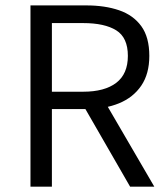

<svg xmlns="http://www.w3.org/2000/svg" viewBox="-20 -697 622 717"><path d="M93.8 0V-676.8H302.7Q371.6 -676.8 424.6 -658.7Q477.5 -640.6 507.6 -599.4Q537.6 -558.1 537.6 -488.3Q537.6 -421.4 507.6 -377.2Q477.5 -333 424.6 -311.3Q371.6 -289.6 302.7 -289.6H173.8V0ZM173.8 -354.5H290.5Q370.6 -354.5 414.1 -387.7Q457.5 -420.9 457.5 -488.3Q457.5 -556.6 414.1 -583.7Q370.6 -610.8 290.5 -610.8H173.8ZM465.8 0 286.1 -312 351.1 -352.1 556.2 0Z"/></svg>

Font: Akatab
Style: Regular
Weight: 400
Designer: SIL Global
Foundry: SIL Global
Version: Version 4.100